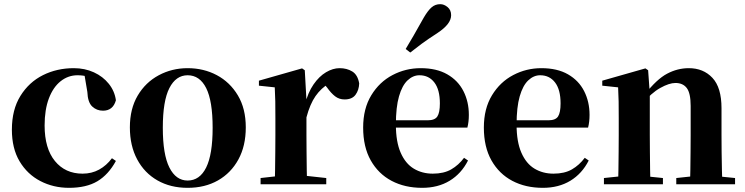

<svg xmlns="http://www.w3.org/2000/svg" viewBox="-20 -884 3574 921"><path d="M311 17Q236 17 173.5 -15.5Q111 -48 74 -110Q37 -172 37 -262Q37 -358 78 -424Q119 -490 186 -523.5Q253 -557 334 -557Q387 -557 430.5 -537Q474 -517 502 -482Q530 -447 536 -403Q522 -353 474 -353Q444 -353 422.5 -373Q401 -393 399 -443L383 -538L455 -493Q427 -509 403 -516Q379 -523 352 -523Q307 -523 271 -494.5Q235 -466 214.5 -412Q194 -358 194 -282Q194 -172 243.5 -111.5Q293 -51 376 -51Q420 -51 455.5 -70.5Q491 -90 517 -125L536 -112Q500 -46 447 -14.5Q394 17 311 17Z M880 17Q798 17 735.5 -18.5Q673 -54 638 -119.5Q603 -185 603 -273Q603 -362 640.5 -425.5Q678 -489 741.5 -523Q805 -557 880 -557Q957 -557 1020 -523.5Q1083 -490 1121 -426.5Q1159 -363 1159 -273Q1159 -184 1123.5 -119Q1088 -54 1025.5 -18.5Q963 17 880 17ZM880 -18Q938 -18 969 -80.5Q1000 -143 1000 -271Q1000 -400 969 -461.5Q938 -523 880 -523Q824 -523 792.5 -461.5Q761 -400 761 -271Q761 -143 792.5 -80.5Q824 -18 880 -18Z M1230 0V-30L1337 -42H1435L1545 -30V0ZM1298 0Q1299 -26 1299.5 -68Q1300 -110 1300.5 -156Q1301 -202 1301 -236V-316Q1301 -366 1300.5 -397.5Q1300 -429 1298 -465L1222 -473V-497L1429 -556L1442 -547L1450 -404V-403V-236Q1450 -202 1450.5 -156Q1451 -110 1451.5 -68Q1452 -26 1453 0ZM1450 -321 1414 -383H1443Q1457 -440 1484 -479Q1511 -518 1544 -537.5Q1577 -557 1609 -557Q1644 -557 1670 -541Q1696 -525 1703 -484Q1702 -452 1685.5 -429.5Q1669 -407 1633 -407Q1607 -407 1587.5 -422Q1568 -437 1549 -464L1526 -491L1560 -485Q1520 -461 1493.5 -423Q1467 -385 1450 -321Z M2005 17Q1922 17 1858.5 -16.5Q1795 -50 1758.5 -114.5Q1722 -179 1722 -272Q1722 -363 1761 -427Q1800 -491 1863 -524Q1926 -557 1998 -557Q2074 -557 2125.5 -527.5Q2177 -498 2203 -447Q2229 -396 2229 -333Q2229 -299 2222 -272H1786V-307H2032Q2066 -307 2078 -325.5Q2090 -344 2090 -388Q2090 -454 2063.5 -488.5Q2037 -523 1992 -523Q1961 -523 1935 -498.5Q1909 -474 1894 -422Q1879 -370 1879 -286Q1879 -204 1902 -151.5Q1925 -99 1965 -75Q2005 -51 2056 -51Q2109 -51 2144.5 -71.5Q2180 -92 2206 -127L2225 -114Q2193 -51 2137 -17Q2081 17 2005 17ZM1926 -649Q1944 -679 1963.5 -712.5Q1983 -746 2013 -800Q2033 -834 2050.5 -849Q2068 -864 2092 -864Q2110 -864 2127 -850Q2144 -836 2144 -811Q2144 -790 2128 -769Q2112 -748 2079 -726Q2031 -695 2002 -673.5Q1973 -652 1948 -632Z M2584 17Q2501 17 2437.5 -16.5Q2374 -50 2337.5 -114.5Q2301 -179 2301 -272Q2301 -363 2340 -427Q2379 -491 2442 -524Q2505 -557 2577 -557Q2653 -557 2704.5 -527.5Q2756 -498 2782 -447Q2808 -396 2808 -333Q2808 -299 2801 -272H2365V-307H2611Q2645 -307 2657 -325.5Q2669 -344 2669 -388Q2669 -454 2642.5 -488.5Q2616 -523 2571 -523Q2540 -523 2514 -498.5Q2488 -474 2473 -422Q2458 -370 2458 -286Q2458 -204 2481 -151.5Q2504 -99 2544 -75Q2584 -51 2635 -51Q2688 -51 2723.5 -71.5Q2759 -92 2785 -127L2804 -114Q2772 -51 2716 -17Q2660 17 2584 17Z M2877 0V-30L2982 -41H3053L3160 -30V0ZM2945 0Q2946 -26 2946.5 -68Q2947 -110 2947.5 -156Q2948 -202 2948 -236V-316Q2948 -365 2947.5 -397Q2947 -429 2945 -465L2869 -473V-497L3076 -556L3089 -547L3097 -435V-432V-236Q3097 -202 3097.5 -156Q3098 -110 3098.5 -68Q3099 -26 3100 0ZM3224 0V-30L3327 -41H3397L3506 -30V0ZM3290 0Q3291 -26 3291.5 -67.5Q3292 -109 3292.5 -155Q3293 -201 3293 -236V-376Q3293 -437 3274.5 -461.5Q3256 -486 3220 -486Q3190 -486 3147 -462Q3104 -438 3061 -386L3057 -431H3073Q3130 -504 3180 -530.5Q3230 -557 3284 -557Q3354 -557 3397.5 -510.5Q3441 -464 3441 -365V-236Q3441 -201 3441.5 -155Q3442 -109 3443 -67.5Q3444 -26 3445 0Z"/></svg>

Font: Noto Serif JP ExtraBold
Style: Regular
Weight: 800
Designer: Ryoko NISHIZUKA 西塚涼子 (kana & ideographs); Frank Grießhammer (Latin, Greek & Cyrillic); Wenlong ZHANG 张文龙 (bopomofo); San
Foundry: Adobe
Version: Version 2.003-H1;hotconv 1.1.1;makeotfexe 2.6.0